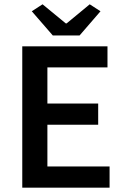

<svg xmlns="http://www.w3.org/2000/svg" viewBox="-20 -868 578 888"><path d="M83 0V-653.8H477.1V-556.2H199.2V-389.2H434.1V-291H199.2V-98.1H486.8V0ZM224.1 -704.1 127 -815.9 176.8 -848.1 284.2 -759.8H288.1L395 -848.1L444.8 -815.9L348.1 -704.1Z"/></svg>

Font: Toshiba Sans Medium
Style: Regular
Weight: 500
Designer: Paul D. Hunt
Foundry: Toshiba Corporation
Version: Version 2.020;PS 2.0;hotconv 1.0.86;makeotf.lib2.5.63406